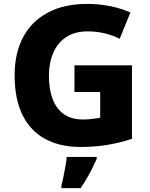

<svg xmlns="http://www.w3.org/2000/svg" viewBox="-20 -744 771 985"><path d="M362 -409H657V-32Q601 -13 535.5 -1.5Q470 10 393 10Q288 10 212 -31Q136 -72 95.5 -154Q55 -236 55 -358Q55 -470 98 -552Q141 -634 224.5 -679Q308 -724 429 -724Q490 -724 547.5 -712Q605 -700 649 -680L594 -545Q559 -563 517 -573Q475 -583 429 -583Q364 -583 319.5 -553.5Q275 -524 253 -472.5Q231 -421 231 -355Q231 -286 250 -236Q269 -186 307.5 -158.5Q346 -131 406 -131Q431 -131 454 -134Q477 -137 494 -140V-272H362ZM476 71Q465 96 453 120Q441 144 426.5 169Q412 194 394 221H295V208Q301 187 306 160.5Q311 134 316 107.5Q321 81 322 61H476Z"/></svg>

Font: Noto Sans Thai ExtraBold
Style: Regular
Weight: 800
Version: Version 2.001